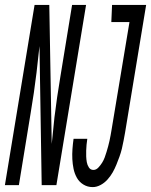

<svg xmlns="http://www.w3.org/2000/svg" viewBox="-62 -755 616 783"><path d="M316 8Q295 8 278 -2.5Q261 -13 251.5 -30Q242 -47 238 -66.5Q234 -86 233 -106Q232 -126 233.5 -147Q235 -168 238 -189H294Q292 -177 291 -165Q290 -153 289.5 -141Q289 -129 289.5 -117Q290 -105 292 -93.5Q294 -82 300.5 -72Q307 -62 319 -62Q330 -62 339 -71.5Q348 -81 354.5 -91.5Q361 -102 365 -113Q369 -124 372.5 -135.5Q376 -147 379 -158Q382 -169 384.5 -180.5Q387 -192 389 -203Q391 -214 393 -226L466 -665H392L395 -735H534L448 -214Q445 -198 442 -181.5Q439 -165 435 -148.5Q431 -132 425 -115.5Q419 -99 412.5 -83Q406 -67 397.5 -52Q389 -37 376.5 -23Q364 -9 348 -0.5Q332 8 316 8ZM-42 0 79 -735H139L149 -168L160 -276Q165 -317 171 -358.5Q177 -400 184 -441L232 -735H289L168 0H108L99 -567L87 -459Q82 -418 76 -376.5Q70 -335 63 -294L15 0Z"/></svg>

Font: Iosevka SS18
Style: Italic
Weight: 400
Italic angle: -9°
Monospace: yes
Designer: Belleve Invis
Foundry: Belleve Invis
Version: Version 25.1.1; ttfautohint (v1.8.4)